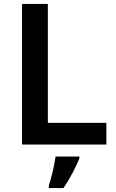

<svg xmlns="http://www.w3.org/2000/svg" viewBox="-20 -734 591 975"><path d="M92 0H520V-110H223V-714H92ZM383 71V61H262C257 104 240 171 228 208V221H302C337 171 366 112 383 71Z"/></svg>

Font: Noto Sans Balinese SemiBold
Style: Regular
Weight: 600
Designer: Aditya Bayu, David Williams
Foundry: David Williams
Version: Version 2.005